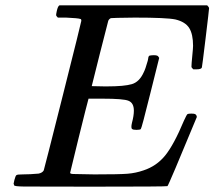

<svg xmlns="http://www.w3.org/2000/svg" viewBox="-20 -700 804 720"><path d="M698 -450Q698 -460 701 -490Q704 -520 704 -528Q704 -572 689.5 -595Q675 -618 638 -627Q605 -634 485 -634Q400 -633 396 -632Q389 -629 386 -622Q385 -619 354.5 -499Q324 -379 324 -377Q347 -376 372 -376H381Q446 -376 474.5 -384.5Q503 -393 519 -429Q525 -440 534 -472Q535 -475 535.5 -479.5Q536 -484 536.5 -485.5Q537 -487 538 -489Q539 -491 541.5 -491.5Q544 -492 547.5 -492.5Q551 -493 557 -493Q562 -493 565 -492.5Q568 -492 570 -491Q572 -490 572.5 -489.5Q573 -489 574.5 -486.5Q576 -484 577 -483L544 -351Q511 -218 508 -216Q505 -213 492 -213Q479 -213 476 -216Q470 -219 475 -240Q482 -266 482 -285Q482 -314 462 -322Q444 -330 364 -330H312Q306 -309 274.5 -181.5Q243 -54 243 -52Q243 -48 254.5 -47.5Q266 -47 334 -46Q428 -46 458.5 -48.5Q489 -51 518 -61Q567 -77 599.5 -117Q632 -157 670 -248Q680 -270 683 -272Q686 -274 697.5 -274Q709 -274 712 -272Q718 -268 718 -261Q613 -7 608 -2Q605 0 322 0Q106 0 70 -0.5Q34 -1 33 -5V-6Q31 -10 31 -11Q31 -13 34 -25Q38 -41 42 -43.5Q46 -46 65 -46Q92 -46 125 -49Q139 -52 144 -61Q146 -66 215.5 -342Q285 -618 285 -622Q285 -629 281 -629Q273 -632 228 -634H197Q191 -640 190.5 -642.5Q190 -645 193 -659Q197 -677 203 -680H757Q764 -673 764 -669Q764 -664 751 -556.5Q738 -449 737 -447Q735 -440 717 -440H705Q698 -446 698 -450Z"/></svg>

Font: MathJax_Math
Style: Regular
Weight: 400
Version: Version 1.1